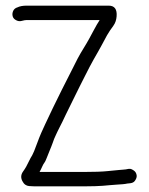

<svg xmlns="http://www.w3.org/2000/svg" viewBox="-20 -652 528 680"><path d="M365 -632H74C61 -632 50 -630 42 -626C35 -624 30 -620 27 -614C24 -608 23 -601 25 -594C27 -587 32 -583 38 -580C44 -577 50 -576 57 -578C64 -580 70 -581 74 -581H333C327 -572 320 -560 311 -543C302 -526 291 -505 276 -481C261 -457 248 -432 236 -407L199 -334C187 -309 176 -288 167 -269L140 -212C131 -193 121 -171 112 -146C103 -121 97 -107 94 -102C91 -97 86 -89 81 -78C76 -67 70 -56 62 -45C54 -34 53 -23 59 -11C65 1 73 6 83 7C93 8 106 8 121 8H277C308 8 330 7 344 6C358 5 374 3 392 2C410 1 423 0 431 -2L441 -3C448 -4 454 -6 458 -12C462 -18 465 -24 464 -31C463 -38 460 -44 454 -48C448 -52 443 -55 436 -54L425 -52C418 -51 411 -51 402 -50C393 -49 380 -48 361 -46C342 -44 314 -43 277 -43H120C123 -48 126 -54 129 -61C132 -68 135 -73 138 -77C141 -81 143 -87 146 -94L156 -119C160 -129 164 -138 167 -147C170 -156 173 -164 177 -172C181 -180 185 -190 191 -201C197 -212 204 -227 213 -246C222 -265 233 -286 245 -311C257 -336 269 -359 281 -383C293 -407 303 -426 312 -442C321 -458 330 -473 338 -488C346 -503 353 -516 359 -527C365 -538 373 -549 381 -560C389 -571 392 -582 393 -594C395 -619 386 -632 365 -632Z"/></svg>

Font: AppleStorm
Style: Rg
Weight: 400
Foundry: Cannot Into Space Fonts
Version: Version 1.01